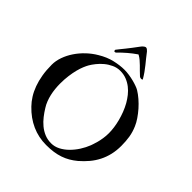

<svg xmlns="http://www.w3.org/2000/svg" viewBox="-239 -1085 1270 1270"><g transform="rotate(45 396.0 -450.0)"><path d="M392.1 12.7Q320.8 12.7 258.1 -15.4Q195.3 -43.5 143.1 -98.1Q120.6 -121.1 102.1 -150.6Q83.5 -180.2 70.3 -216.3Q57.1 -252.4 49.8 -295.7Q42.5 -338.9 42.5 -389.6Q42.5 -425.8 55.9 -463.6Q69.3 -501.5 92.8 -536.4Q116.2 -571.3 147.9 -601.3Q179.7 -631.3 216.3 -652.8Q266.1 -683.1 315.7 -694.6Q365.2 -706.1 407.2 -706.1Q428.2 -706.1 451.2 -702.6Q474.1 -699.2 494.9 -693.8Q515.6 -688.5 533 -682.1Q550.3 -675.8 560.1 -669.9Q583.5 -655.8 607.9 -634.8Q632.3 -613.8 653.8 -589.4Q675.3 -564.9 692.6 -539.3Q710 -513.7 719.7 -490.7Q736.3 -452.6 742.2 -414.6Q748 -376.5 748 -335.4Q748 -291.5 739 -253.2Q730 -214.8 712.9 -181.2Q695.8 -147.5 671.1 -117.9Q646.5 -88.4 615.2 -61.5Q592.3 -42.5 568.4 -28.6Q544.4 -14.6 517.3 -5.4Q490.2 3.9 459.5 8.3Q428.7 12.7 392.1 12.7ZM169.9 -339.4Q169.9 -315.9 172.4 -291.7Q174.8 -267.6 180.2 -243.9Q185.5 -220.2 194.1 -198.2Q202.6 -176.3 214.8 -157.2Q230.5 -131.3 249.8 -106.7Q269 -82 292.7 -62.3Q316.4 -42.5 345 -30.5Q373.5 -18.6 407.2 -18.6Q439 -18.6 468.8 -33.9Q498.5 -49.3 523.9 -74.5Q549.3 -99.6 569.6 -131.3Q589.8 -163.1 602.5 -195.8Q604 -200.7 608.6 -213.6Q613.3 -226.6 618.2 -245.1Q623 -263.7 626.7 -287.1Q630.4 -310.5 630.4 -336.9Q630.4 -360.4 626.7 -387.7Q623 -415 615.5 -444.1Q607.9 -473.1 596.7 -502.4Q585.4 -531.7 570.3 -558.6Q557.1 -581.5 539.6 -603.8Q522 -626 499.8 -643.3Q477.5 -660.6 450.7 -671.1Q423.8 -681.6 392.1 -681.6Q361.8 -681.6 334.5 -668.9Q307.1 -656.2 284.7 -637.5Q262.2 -618.7 245.4 -597.4Q228.5 -576.2 218.3 -558.6Q210.4 -544.9 201.9 -524.4Q193.4 -503.9 186.3 -476.6Q179.2 -449.2 174.6 -414.8Q169.9 -380.4 169.9 -339.4ZM537.1 -747.1Q537.6 -746.6 537.6 -745.6Q537.1 -744.1 533.9 -742.7Q530.8 -741.2 527.8 -741.2Q516.6 -741.2 510.3 -747.1Q496.1 -759.8 483.2 -772.9Q470.2 -786.1 457.5 -798.6Q444.8 -811 431.6 -822.3Q418.5 -833.5 403.3 -841.8Q401.4 -842.8 400.9 -842.8Q400.4 -842.8 398.4 -841.8Q369.1 -821.8 341.6 -798.3Q314 -774.9 287.1 -747.1Q284.7 -744.6 282.2 -744.1Q279.8 -743.7 275.4 -743.7Q273.4 -743.7 271.5 -746.8Q269.5 -750 269.5 -753.4Q269.5 -755.4 270.5 -757.3Q280.8 -770.5 291 -783.2Q301.3 -795.9 313.5 -811Q325.7 -826.2 340.3 -845.2Q355 -864.3 373.5 -889.6Q375.5 -892.6 379.2 -896.5Q382.8 -900.4 386.7 -903.6Q390.6 -906.7 394.8 -909.2Q398.9 -911.6 401.9 -911.6Q408.7 -911.6 414.6 -907.2Q420.4 -902.8 425.8 -897Q439.9 -877.9 454.1 -860.6Q468.3 -843.3 482.4 -825.7Q496.6 -808.1 510.3 -788.8Q523.9 -769.5 537.1 -747.1Z"/></g></svg>

Font: IM FELL French Canon
Style: Regular
Weight: 400
Designer: Igino Marini
Foundry: Igino Marini,
Version: 3.00